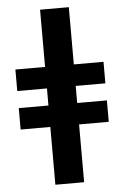

<svg xmlns="http://www.w3.org/2000/svg" viewBox="-62 -792 667 1031"><g transform="rotate(-5 271.5 -276.0)"><path d="M349 -324V-232H509V-116.5H349V195H194V-116.5H34V-232H194V-324H34V-440H194V-748.5H349V-440H509V-324Z"/></g></svg>

Font: Lato ExtraBold
Style: Regular
Weight: 800
Designer: Lukasz Dziedzic with Adam Twardoch and Botio Nikoltchev
Foundry: tyPoland Lukasz Dziedzic
Version: Version 2.015; 2015-08-06; http://www.latofonts.com/